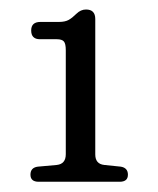

<svg xmlns="http://www.w3.org/2000/svg" viewBox="-20 -734 324 394"><path d="M62 -653.5Q44 -653.5 44 -671.5Q44 -689 63 -689H101Q113.5 -689 121 -693.2Q128.5 -697.5 136.5 -705.5Q145.5 -714.5 156.5 -714.5Q175.5 -714.5 175.5 -695V-417Q175.5 -397.5 194 -395.5L228 -392Q242.5 -389.5 242.5 -375.5Q242.5 -361 225.5 -361H59.5Q42.5 -361 42.5 -375.5Q42.5 -390 57.5 -392L96.5 -395.5Q115 -397.5 115 -417.5V-631Q115 -644.5 111 -649Q107 -653.5 96.5 -653.5Z"/></svg>

Font: Fraunces 9pt S100 Light
Style: Regular
Weight: 300
Version: Version 1.000; ttfautohint (v1.8.3)